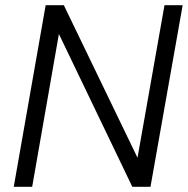

<svg xmlns="http://www.w3.org/2000/svg" viewBox="-20 -720 724 740"><path d="M33 0 156 -700H226L510 -112L614 -700H684L560 0H490L207 -589L104 0Z"/></svg>

Font: DM Sans 20pt Light
Style: Italic
Weight: 300
Italic angle: -10°
Version: Version 4.004;gftools[0.9.30]